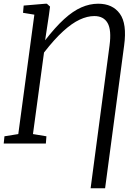

<svg xmlns="http://www.w3.org/2000/svg" viewBox="-21 -773 722 1034"><path d="M467 241 569 -528.5Q580 -611.5 558.5 -649Q537 -686.5 487 -686.5Q449 -686.5 407.5 -667Q366 -647.5 318.8 -604.5Q271.5 -561.5 216 -490L156.5 -51L229 -39L226 0H-1L3 -39L77.5 -51L164 -694L103 -704L106.5 -743L224 -753H231.5L248.5 -737.5L242.5 -692L222 -556Q277 -627 324.5 -670.2Q372 -713.5 417 -733.2Q462 -753 508 -753Q585.5 -753 624.5 -699Q663.5 -645 647.5 -528L545 241Z"/></svg>

Font: Merriweather 24pt Light
Style: Italic
Weight: 300
Italic angle: -7.8°
Version: Version 2.101